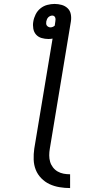

<svg xmlns="http://www.w3.org/2000/svg" viewBox="-20 -755 540 975"><path d="M336 200Q309 200 282 195.5Q255 191 231.5 180Q208 169 189.5 150Q171 131 161.5 107Q152 83 151 55.5Q150 28 154 0L247 -559Q242 -558 236.5 -557.5Q231 -557 226 -557Q208 -557 191 -562Q174 -567 163 -579.5Q152 -592 149 -610Q146 -628 149 -645Q152 -664 161 -682Q170 -700 185.5 -712.5Q201 -725 220 -730Q239 -735 257 -735Q276 -735 293.5 -730Q311 -725 323.5 -713Q336 -701 339.5 -683Q343 -665 340 -646L233 0Q230 17 230 34Q230 51 234.5 66.5Q239 82 249 95Q259 108 273 116Q287 124 303 127Q319 130 336 130ZM236 -616Q242 -616 248 -618.5Q254 -621 258 -625L261 -646Q262 -651 262 -656Q262 -661 260.5 -665.5Q259 -670 255 -673Q251 -676 246 -676Q240 -676 234.5 -673.5Q229 -671 225 -667Q221 -663 218.5 -657Q216 -651 215 -646Q214 -640 214.5 -634.5Q215 -629 218 -625Q221 -621 226 -618.5Q231 -616 236 -616Z"/></svg>

Font: Iosevka Slab
Style: Italic
Weight: 400
Italic angle: -9°
Monospace: yes
Designer: Belleve Invis
Foundry: Belleve Invis
Version: Version 11.1.0; ttfautohint (v1.8.3)